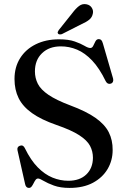

<svg xmlns="http://www.w3.org/2000/svg" viewBox="-20 -905 622 940"><path d="M320.5 15Q275.5 15 244 3.5Q212.5 -8 193.5 -19.5Q174.5 -31 166.5 -31Q159 -31 154 -24Q149 -17 144.5 -7.8Q140 1.5 134.8 8.2Q129.5 15 121.5 15Q114.5 15 109.8 10.5Q105 6 103 -3.5L65.5 -170Q64 -178 67 -183.5Q70 -189 77.5 -191.5Q85.5 -194.5 91.8 -191.2Q98 -188 102 -179Q130.5 -120.5 164.8 -85.8Q199 -51 237 -35.5Q275 -20 314.5 -20Q370.5 -20 402.5 -50.8Q434.5 -81.5 435 -132.5Q435 -164 420.8 -191Q406.5 -218 368 -243Q329.5 -268 257 -293Q182 -319 136.8 -351.2Q91.5 -383.5 71.2 -424.5Q51 -465.5 51 -518Q51 -576.5 78.5 -620.2Q106 -664 155.2 -688.2Q204.5 -712.5 269 -712.5Q316 -712.5 345.8 -702Q375.5 -691.5 393.5 -680.8Q411.5 -670 422 -670Q431.5 -670 436.5 -680.8Q441.5 -691.5 447.2 -702.5Q453 -713.5 463.5 -713.5Q471 -713.5 475.8 -708.8Q480.5 -704 484 -691.5L533.5 -521Q536 -512 533 -505Q530 -498 522.5 -495.5Q514.5 -493 508.2 -496Q502 -499 497.5 -507.5Q466.5 -571.5 431 -608.8Q395.5 -646 357.2 -662Q319 -678 278 -678Q220.5 -678 185.8 -644.5Q151 -611 151 -555.5Q151 -523 165.2 -494.8Q179.5 -466.5 217.2 -440.8Q255 -415 324 -389Q402 -360 447.5 -328Q493 -296 512.5 -257.5Q532 -219 531.5 -170.5Q531.5 -119.5 506.8 -77.5Q482 -35.5 435 -10.2Q388 15 320.5 15ZM334.5 -841.5Q351.5 -864 367.5 -876Q383.5 -888 403.5 -884Q421 -880.5 429.5 -866.8Q438 -853 434.5 -838.5Q431 -820 416.8 -808.5Q402.5 -797 380.5 -787.5L283 -738Q278.5 -736.5 273 -736.5Q267.5 -736.5 264.5 -740Q261 -744 262.8 -748.5Q264.5 -753 267.5 -757.5Z"/></svg>

Font: Fraunces 48pt
Style: Regular
Weight: 400
Version: Version 1.000;[b76b70a41]